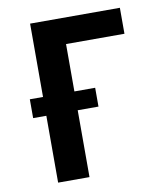

<svg xmlns="http://www.w3.org/2000/svg" viewBox="-82 -805 765 874"><g transform="rotate(-10 300.0 -367.5)"><path d="M116 0V-309H55V-396H116V-735H531V-615H261V-396H357V-309H261V0Z"/></g></svg>

Font: Iosevka Aile Heavy
Style: Regular
Weight: 900
Designer: Belleve Invis
Foundry: Belleve Invis
Version: Version 31.1.0; ttfautohint (v1.8.4)